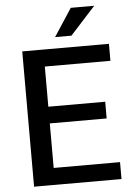

<svg xmlns="http://www.w3.org/2000/svg" viewBox="-61 -961 687 1005"><g transform="rotate(-5 283.0 -458.0)"><path d="M536.1 0H160.6V-88.9H536.1ZM187.5 0H76.7V-710.9H187.5ZM486.3 -322.8H160.6V-410.6H486.3ZM532.2 -621.6H160.6V-710.9H532.2ZM349.6 -916H472.7L340.3 -770.5H254.4Z"/></g></svg>

Font: Heebo Medium
Style: Regular
Weight: 500
Designer: Oded Ezer
Foundry: Ezer Type House
Version: Version 3.100